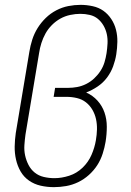

<svg xmlns="http://www.w3.org/2000/svg" viewBox="-20 -763 540 791"><path d="M202 8Q174 8 147.5 2Q121 -4 99.5 -19Q78 -34 65 -56.5Q52 -79 46 -105.5Q40 -132 40.5 -159.5Q41 -187 45 -215L101 -550Q105 -575 113 -600Q121 -625 135 -647.5Q149 -670 168.5 -689Q188 -708 212 -720.5Q236 -733 261.5 -738Q287 -743 312 -743Q337 -743 362 -737.5Q387 -732 406 -718.5Q425 -705 438.5 -684.5Q452 -664 458 -640Q464 -616 463.5 -590.5Q463 -565 459 -539Q455 -514 446 -489.5Q437 -465 421 -443.5Q405 -422 382 -406.5Q359 -391 335 -382Q362 -370 381.5 -348.5Q401 -327 410.5 -299.5Q420 -272 420 -241Q420 -210 415 -179Q411 -155 403 -130Q395 -105 381 -83Q367 -61 346.5 -42.5Q326 -24 302 -12.5Q278 -1 252.5 3.5Q227 8 202 8ZM204 -29Q234 -29 265 -39Q296 -49 320 -72Q344 -95 357 -125Q370 -155 375 -185Q379 -208 379.5 -230Q380 -252 375.5 -272.5Q371 -293 360.5 -311Q350 -329 334 -341.5Q318 -354 297 -359Q276 -364 254 -364H201L207 -401H260Q279 -401 298 -404.5Q317 -408 335 -417Q353 -426 368 -440Q383 -454 394 -471Q405 -488 410.5 -506.5Q416 -525 419 -544Q422 -564 423 -584Q424 -604 420 -622.5Q416 -641 406.5 -657.5Q397 -674 383 -685.5Q369 -697 350 -701.5Q331 -706 311 -706Q291 -706 269.5 -701.5Q248 -697 229 -686.5Q210 -676 194 -660Q178 -644 167.5 -625Q157 -606 150.5 -585.5Q144 -565 141 -544L85 -209Q82 -187 80.5 -165Q79 -143 83.5 -122.5Q88 -102 97.5 -83.5Q107 -65 123 -52Q139 -39 160.5 -34Q182 -29 204 -29Z"/></svg>

Font: Iosevka Curly Slab Extralight
Style: Italic
Weight: 200
Italic angle: -9°
Monospace: yes
Designer: Belleve Invis
Foundry: Belleve Invis
Version: Version 22.1.2; ttfautohint (v1.8.4)